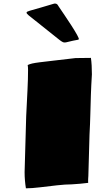

<svg xmlns="http://www.w3.org/2000/svg" viewBox="-20 -1028 618 1063"><path d="M123.5 14.6Q120.1 -5.9 118.2 -28.1Q116.2 -50.3 116.2 -74.7L125 -385.3Q128.9 -463.9 132.1 -527.6Q135.3 -591.3 135.3 -640.6Q135.3 -658.2 133.3 -668Q144.5 -673.3 158.4 -676.5Q172.4 -679.7 199 -683.1Q225.6 -686.5 273.2 -691.9Q320.8 -697.3 398.4 -706.5Q419.9 -706.5 441.2 -707Q462.4 -707.5 483.4 -707.5Q486.3 -687 487.5 -664.6Q488.8 -642.1 488.8 -616.2Q484.9 -554.7 483.2 -502.4Q481.4 -450.2 480.2 -397.7Q479 -345.2 475.6 -282.2L469.2 -54.7Q468.8 -47.4 468.3 -40Q467.8 -32.7 467.8 -24.9Q467.8 -18.6 468.3 -15.6Q445.3 -13.2 423.1 -10.7Q400.9 -8.3 376.5 -7.3Q342.8 -7.3 295.4 -2Q248 3.4 201.7 9Q155.3 14.6 123.5 14.6ZM353.5 -795.4Q336.9 -790.5 327.9 -794.9Q318.8 -799.3 308.6 -807.6L138.2 -943.4Q126.5 -953.1 127 -958.5Q127.4 -963.9 145.5 -968.8Q174.8 -976.6 205.1 -985.8Q235.4 -995.1 275.9 -1006.8Q288.6 -1011.2 297.4 -1003.4Q298.8 -1001 301.3 -997.8Q303.7 -994.6 306.2 -990.2Q317.9 -972.7 337.4 -944.1Q356.9 -915.5 376 -885.7Q395 -856 407 -834.5Q418.9 -813 416 -810.1Q412.6 -807.6 410.2 -807.6Q399.9 -805.7 384.5 -802.7Q369.1 -799.8 353.5 -795.4Z"/></svg>

Font: Seymour One
Style: Regular
Weight: 400
Designer: Vernon Adams
Foundry: Vernon Adams
Version: Version 1.100; ttfautohint (v1.8.4.7-5d5b);gftools[0.9.33]